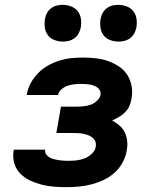

<svg xmlns="http://www.w3.org/2000/svg" viewBox="-20 -766 640 794"><path d="M256 8Q229 8 203 6Q177 4 152 -2.5Q127 -9 104.5 -19.5Q82 -30 64.5 -47.5Q47 -65 39.5 -89.5Q32 -114 36 -141L37 -147H167V-146Q165 -136 171 -127.5Q177 -119 185.5 -114.5Q194 -110 204 -107.5Q214 -105 224 -103.5Q234 -102 244 -101.5Q254 -101 265 -101Q281 -101 298 -103Q315 -105 331 -111.5Q347 -118 360.5 -131Q374 -144 376 -160Q378 -172 374 -181.5Q370 -191 361.5 -197.5Q353 -204 343.5 -207.5Q334 -211 323 -213Q312 -215 301 -215.5Q290 -216 279 -216H213L232 -325H298Q312 -325 326.5 -326.5Q341 -328 355 -333Q369 -338 381 -349Q393 -360 396 -374Q397 -383 393.5 -391Q390 -399 383 -404Q376 -409 367.5 -412Q359 -415 350.5 -416.5Q342 -418 332.5 -418.5Q323 -419 314 -419Q301 -419 287.5 -417.5Q274 -416 260 -411.5Q246 -407 234.5 -397Q223 -387 220 -373H90L91 -376Q95 -400 107.5 -423Q120 -446 138.5 -464.5Q157 -483 179.5 -495.5Q202 -508 226 -515.5Q250 -523 274.5 -525.5Q299 -528 323 -528Q350 -528 376 -525Q402 -522 425.5 -514Q449 -506 470.5 -492Q492 -478 505.5 -457.5Q519 -437 524 -411.5Q529 -386 524 -360Q522 -345 516 -330Q510 -315 498.5 -303Q487 -291 472.5 -282.5Q458 -274 444 -268Q460 -259 474 -247Q488 -235 496 -218.5Q504 -202 506 -182.5Q508 -163 504 -143Q500 -118 487 -94Q474 -70 453.5 -51.5Q433 -33 408 -21.5Q383 -10 358 -3.5Q333 3 307 5.5Q281 8 256 8ZM470 -594Q452 -594 435 -600.5Q418 -607 408 -620.5Q398 -634 395.5 -652Q393 -670 396 -688Q398 -701 404.5 -712.5Q411 -724 421.5 -732Q432 -740 444.5 -743Q457 -746 469 -746Q487 -746 504 -739.5Q521 -733 531.5 -719.5Q542 -706 544.5 -688Q547 -670 544 -652Q541 -639 535 -627.5Q529 -616 518 -608Q507 -600 494.5 -597Q482 -594 470 -594ZM240 -594Q222 -594 205 -600.5Q188 -607 178 -620.5Q168 -634 165.5 -652Q163 -670 166 -688Q168 -701 174.5 -712.5Q181 -724 191.5 -732Q202 -740 214.5 -743Q227 -746 239 -746Q257 -746 274 -739.5Q291 -733 301.5 -719.5Q312 -706 314.5 -688Q317 -670 314 -652Q311 -639 305 -627.5Q299 -616 288 -608Q277 -600 264.5 -597Q252 -594 240 -594Z"/></svg>

Font: Iosevka Extrabold Extended
Style: Italic
Weight: 800
Width: 7
Italic angle: -9°
Monospace: yes
Designer: Belleve Invis
Foundry: Belleve Invis
Version: Version 32.5.0; ttfautohint (v1.8.4)